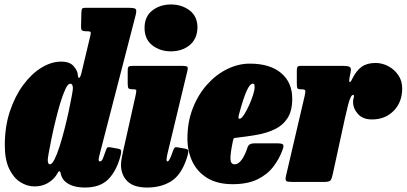

<svg xmlns="http://www.w3.org/2000/svg" viewBox="-20 -815 1822 860"><path d="M519.5 -116Q502.5 -51 466 -13Q429.5 25 360 25Q318 25 290.2 10.8Q262.5 -3.5 254 -30Q252.5 -35.5 251.5 -40.5Q250.5 -45.5 248 -47Q243.5 -50 239.8 -42.8Q236 -35.5 231 -28.5Q216.5 -7.5 191.8 6.2Q167 20 134.5 20Q101.5 20 71 0.8Q40.5 -18.5 21 -59.2Q1.5 -100 1.5 -165Q1.5 -247.5 24.2 -316Q47 -384.5 84 -434.5Q121 -484.5 165.5 -511.8Q210 -539 253.5 -539Q292.5 -539 310 -518.5Q327.5 -498 328.5 -480.5Q329.5 -465 334.5 -466.2Q339.5 -467.5 344.5 -487L385 -656.5Q388 -669 385.2 -672Q382.5 -675 368.5 -675H365.5Q352.5 -675 347.5 -678.8Q342.5 -682.5 343 -699.5L344.5 -758.5Q345 -771.5 347.8 -775.8Q350.5 -780 361 -780H555.5Q582.5 -780 587.8 -774.5Q593 -769 587.5 -747L427 -126Q422 -108.5 422 -101Q422 -92 427 -92Q435.5 -92 440.8 -104.8Q446 -117.5 455 -143.5Q459 -155 463.8 -155.5Q468.5 -156 475.5 -155L511 -148.5Q522 -146.5 522.8 -138.8Q523.5 -131 519.5 -116ZM306.5 -420Q306.5 -428 303.8 -434Q301 -440 294 -440Q284.5 -440 273.5 -417Q262.5 -394 251.2 -357.5Q240 -321 229.8 -279Q219.5 -237 211.5 -198.5Q203.5 -160 198.8 -133Q194 -106 194 -100Q193.5 -79 203.5 -79Q213 -79 224.2 -101.2Q235.5 -123.5 247 -159.5Q258.5 -195.5 269 -236.8Q279.5 -278 287.8 -316.8Q296 -355.5 301.2 -383.5Q306.5 -411.5 306.5 -420Z M627.5 -690Q627.5 -741 662.2 -768Q697 -795 745.5 -795Q794.5 -795 829.8 -768Q865 -741 864.5 -690Q862.5 -639 828.5 -612Q794.5 -585 745.5 -585Q697 -585 662.2 -612Q627.5 -639 627.5 -690ZM817.5 -490 730 -126Q729 -121.5 727.5 -113.2Q726 -105 726 -101Q726 -92 730.5 -92Q739 -92 753.5 -135.5Q758.5 -150 762.2 -153.5Q766 -157 776 -155L812.5 -148.5Q825 -146.5 823.5 -134.2Q822 -122 816.5 -106Q792 -31.5 746.8 -3.2Q701.5 25 640 25Q578.5 25 550.2 -3.5Q522 -32 522 -77Q522 -91.5 525.8 -110Q529.5 -128.5 532 -140L587 -386Q591 -404.5 590.5 -409.8Q590 -415 578.5 -415H575.5Q560 -415 556 -419.2Q552 -423.5 552 -440V-499Q552 -513.5 556.8 -516.8Q561.5 -520 575.5 -520H791.5Q816.5 -520 819.8 -515.2Q823 -510.5 817.5 -490Z M819.5 -195Q819.5 -268 843.2 -329.2Q867 -390.5 907 -435.5Q947 -480.5 997 -505.2Q1047 -530 1099 -530Q1189 -530 1239 -488Q1289 -446 1289 -373Q1289 -318.5 1268 -286Q1247 -253.5 1211.2 -236.2Q1175.5 -219 1129.8 -211Q1084 -203 1034.5 -197.5Q1027.5 -197 1026 -193.8Q1024.5 -190.5 1023 -182.5Q1011.5 -127 1012.2 -103Q1013 -79 1031.5 -79Q1048 -79 1063 -100Q1078 -121 1089 -155.5Q1094.5 -173 1120 -173H1220.5Q1242.5 -173 1247.5 -167.8Q1252.5 -162.5 1246 -145Q1231 -103 1203.8 -67.8Q1176.5 -32.5 1132.2 -11.2Q1088 10 1022 10Q954.5 10 909.5 -17Q864.5 -44 842 -90.5Q819.5 -137 819.5 -195ZM1058 -284.5Q1065.5 -288.5 1076 -305.8Q1086.5 -323 1096.8 -346Q1107 -369 1113.8 -390.5Q1120.5 -412 1120.5 -424Q1120.5 -431 1119.5 -435.5Q1118.5 -440 1111.5 -440Q1099.5 -440 1085 -408.5Q1070.5 -377 1050 -301Q1044 -278 1058 -284.5Z M1326.5 -520H1518Q1537 -520 1545.8 -515.5Q1554.5 -511 1550.5 -492L1546 -469Q1542.5 -451.5 1545.8 -447.8Q1549 -444 1556.5 -459.5Q1575.5 -498.5 1599.8 -515.8Q1624 -533 1662 -533Q1691.5 -533 1718.8 -518.8Q1746 -504.5 1763.8 -478.8Q1781.5 -453 1781.5 -419Q1781.5 -357.5 1743.5 -318.8Q1705.5 -280 1646 -280Q1605 -280 1583 -304.8Q1561 -329.5 1561.5 -360Q1562 -370.5 1563.8 -375.2Q1565.5 -380 1565.5 -385Q1565.5 -390 1561.5 -390Q1550.5 -390 1538.8 -343.8Q1527 -297.5 1505 -193.5L1470.5 -35Q1466.5 -15.5 1461 -7.8Q1455.5 0 1431.5 0H1289.5Q1268 0 1262.5 -4.2Q1257 -8.5 1260.5 -25L1345 -387Q1349 -405 1347 -410Q1345 -415 1330.5 -415H1327.5Q1315 -415 1312.2 -419.8Q1309.5 -424.5 1309.5 -441V-499.5Q1309.5 -511 1312.5 -515.5Q1315.5 -520 1326.5 -520Z"/></svg>

Font: Besley* Condensed Fatface
Style: Italic
Weight: 900
Width: 3
Italic angle: -13°
Designer: Owen Earl
Foundry: indestructible type*
Version: Version 3.000; ttfautohint (v1.8.3)